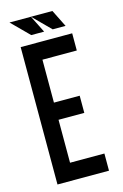

<svg xmlns="http://www.w3.org/2000/svg" viewBox="-121 -846 576 900"><g transform="rotate(-15 166.5 -396.0)"><path d="M291.7 -83.3V0H41.7V-666.7H291.7V-583.3H125V-375H250V-291.7H125V-83.3ZM166.7 -708.3H104.2L20.8 -791.7H125ZM270.8 -708.3H208.3L125 -791.7H229.2Z"/></g></svg>

Font: Yulong
Style: Regular
Weight: 400
Designer: GGBotNet
Foundry: f0n7.com
Version: 1.00